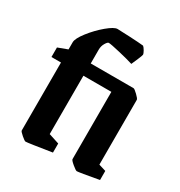

<svg xmlns="http://www.w3.org/2000/svg" viewBox="-159 -765 832 886"><g transform="rotate(30 257.5 -321.5)"><path d="M104 9.8Q98.6 9.8 80.8 -5.6Q63 -21 63 -25.9V-388.2H12.2V-439L63 -458V-496.1Q63 -516.1 92.5 -554.2Q122.1 -592.3 158.2 -622.6Q194.3 -652.8 211.9 -652.8Q224.6 -652.8 277.3 -650.1Q330.1 -647.5 352.1 -645Q357.9 -640.6 365.5 -627.4Q373 -614.3 373 -608.9Q373 -605.5 363 -581.3Q353 -557.1 347.2 -544.9Q323.2 -552.7 272 -564.9Q220.7 -577.1 209 -577.1Q202.6 -577.1 193.4 -561.5Q184.1 -545.9 184.1 -526.9V-453.1H412.1Q417.5 -453.1 434.8 -436.5Q452.1 -419.9 452.1 -414.1V-68.8L490.2 -57.1V-8.8Q388.2 9.8 377 9.8Q371.1 9.8 351.6 -6.6Q332 -22.9 332 -28.8V-387.2H183.1V-76.2L238.8 -58.1V-9.8Q116.2 9.8 104 9.8Z"/></g></svg>

Font: Grenze SemiBold
Style: Regular
Weight: 600
Designer: Renata Polastri
Foundry: Omnibus-Type
Version: Version 1.002;PS 001.002;hotconv 1.0.88;makeotf.lib2.5.64775